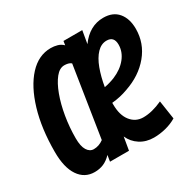

<svg xmlns="http://www.w3.org/2000/svg" viewBox="-128 -687 841 832"><g transform="rotate(-30 292.0 -270.5)"><path d="M120 10Q70 10 41.5 -32Q13 -74 13 -152Q13 -269 40 -359Q67 -449 114 -500Q161 -551 222 -551Q239 -551 255 -546.5Q271 -542 283 -530L286 -550H380L369 -486Q416 -551 485 -551Q533 -551 558.5 -520.5Q584 -490 584 -439Q584 -367 538 -311.5Q492 -256 415 -230Q378 -216 335 -212Q335 -208 335 -204Q335 -150 359 -120Q383 -90 421 -90Q465 -90 517 -114L531 -21Q506 -6 476 1.5Q446 9 417 9Q378 9 348.5 -10Q319 -29 305 -61L294 4H199L204 -27Q185 -7 164.5 1.5Q144 10 120 10ZM448 -458Q421 -458 399.5 -435.5Q378 -413 363.5 -374Q349 -335 341 -287Q368 -292 393 -302Q436 -320 460.5 -350.5Q485 -381 485 -417Q485 -458 448 -458ZM166 -78Q192 -78 215 -95L270 -447Q263 -453 254 -455Q245 -457 236 -457Q212 -457 191.5 -431.5Q171 -406 155 -363Q139 -320 130 -266.5Q121 -213 121 -158Q121 -118 133.5 -98Q146 -78 166 -78Z"/></g></svg>

Font: Georama Condensed SemiBold
Style: Italic
Weight: 600
Width: 3
Italic angle: -9°
Designer: Jean-Baptiste Levee
Foundry: Production Type
Version: Version 1.000